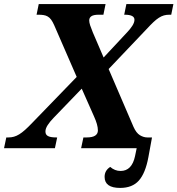

<svg xmlns="http://www.w3.org/2000/svg" viewBox="-62 -734 879 951"><path d="M786.1 -661.1H776.9Q762.2 -661.1 750 -657.7Q737.8 -654.3 724.9 -646Q711.9 -637.7 697.5 -624Q683.1 -610.4 664.1 -589.8L476.1 -392.1L599.1 -106Q612.8 -75.2 631.1 -64.2Q649.4 -53.2 668 -53.2H681.2L669.9 0H339.8L351.1 -53.2H366.2Q396 -53.2 409.4 -62.3Q422.9 -71.3 422.9 -87.9Q422.9 -102.1 418 -119.4Q413.1 -136.7 403.8 -157.2L342.8 -294.9L203.1 -149.9Q185.1 -131.3 174.1 -114.3Q163.1 -97.2 163.1 -83Q163.1 -75.7 165.5 -70.3Q168 -64.9 174.1 -61Q180.2 -57.1 190.7 -55.2Q201.2 -53.2 217.8 -53.2H221.2L210 0H-42L-30.8 -53.2H-21Q-5.9 -53.2 7.1 -56.9Q20 -60.5 33.4 -68.8Q46.9 -77.1 62.3 -90.8Q77.6 -104.5 97.2 -125L317.9 -353L206.1 -609.9Q198.7 -626.5 191.2 -636.7Q183.6 -647 174.3 -652.3Q165 -657.7 153.6 -659.4Q142.1 -661.1 127.9 -661.1H119.1L129.9 -713.9H460.9L450.2 -661.1H426.8Q401.9 -661.1 390.9 -653.8Q379.9 -646.5 379.9 -632.8Q379.9 -623 384.5 -608.6Q389.2 -594.2 397.9 -573.2L451.2 -449.2L568.8 -575.2Q582.5 -589.4 593.3 -606Q604 -622.6 604 -636.2Q604 -648.9 591.8 -655Q579.6 -661.1 556.2 -661.1H553.2L564 -713.9H796.9ZM690.9 -53.2 672.9 44.9Q658.2 124 625.7 160.4Q593.3 196.8 533.2 196.8Q456.1 196.8 456.1 142.1Q456.1 110.4 483.9 92.8Q506.8 112.8 535.2 112.8Q591.3 112.8 606.9 39.1L626 -53.2Z"/></svg>

Font: Droid Serif
Style: Bold Italic
Weight: 700
Italic angle: -12°
Designer: Monotype Design team
Foundry: Monotype Imaging Inc.
Version: Version 1.03